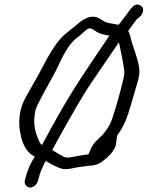

<svg xmlns="http://www.w3.org/2000/svg" viewBox="-20 -740 651 846"><path d="M490 -100C493 -113 493 -129 496 -140L498 -146C526 -181 542 -227 556 -275C562 -298 584 -368 590 -392C597 -424 594 -443 588 -468C581 -494 570 -527 561 -553C555 -572 554 -588 545 -604C555 -617 568 -635 575 -645C578 -651 584 -656 586 -658L596 -666C603 -672 608 -680 610 -689C615 -711 596 -720 585 -720C578 -720 570 -716 565 -711V-710C553 -698 547 -690 536 -674C528 -664 514 -646 503 -631C489 -633 476 -635 463 -638H462C444 -640 430 -652 414 -661L413 -662H412C373 -678 335 -647 310 -624L297 -614C290 -609 283 -603 275 -596C238 -568 214 -527 191 -488L190 -487C166 -440 136 -386 110 -341C95 -314 79 -289 71 -254C63 -220 63 -183 69 -157C76 -113 94 -67 134 -50C119 -30 104 3 98 25L91 49C84 66 93 86 113 86C125 86 142 77 148 54L155 29C160 12 170 -9 181 -31C201 -20 220 -8 244 1C263 8 283 5 302 1C322 -4 348 -6 374 -10C399 -10 422 -19 440 -36C459 -51 479 -70 490 -98ZM376 -615C382 -616 388 -611 397 -606C414 -592 437 -587 462 -583C422 -525 381 -462 342 -404C293 -330 249 -255 204 -173L165 -101C155 -109 153 -115 144 -139C132 -167 126 -207 136 -252C138 -262 142 -271 147 -281C170 -328 200 -378 226 -428C256 -492 280 -543 318 -573C330 -581 342 -592 354 -603C362 -610 369 -615 375 -615ZM249 -150C293 -228 334 -303 381 -373C421 -432 464 -495 504 -554C511 -520 520 -480 525 -445C528 -424 530 -418 524 -394C513 -345 493 -273 478 -229V-228C468 -193 450 -166 432 -146C417 -130 389 -112 375 -72L371 -63L370 -60C369 -60 364 -59 362 -59C345 -57 321 -53 304 -49L282 -46C268 -44 260 -49 248 -57H247C233 -64 225 -71 210 -79Z"/></svg>

Font: Stray Cat
Style: ExBdCnObl
Weight: 800
Version: Version 1.0